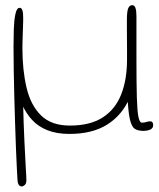

<svg xmlns="http://www.w3.org/2000/svg" viewBox="-20 -476 598 724"><path d="M62 227Q58 227 54.5 224.8Q51 222.5 48.8 217.2Q46.5 212 46 203.5Q45 189 43.5 157.8Q42 126.5 40.2 84Q38.5 41.5 37 -7.8Q35.5 -57 34 -108.8Q32.5 -160.5 31.8 -209.8Q31 -259 31 -301Q31 -331 32 -364.8Q33 -398.5 38 -422.5Q43 -446.5 54 -446.5Q60 -446.5 63 -440.5Q66 -434.5 66.8 -425Q67.5 -415.5 67.5 -405Q67.5 -397 67 -383.2Q66.5 -369.5 66 -353.5Q65.5 -337.5 65 -322Q64.5 -306.5 64.5 -294.5Q64.5 -212 80 -145.8Q95.5 -79.5 134.5 -41Q173.5 -2.5 243.5 -2.5Q320 -2.5 367.5 -33.2Q415 -64 437 -120Q459 -176 459 -251.5Q459 -267 459 -285.2Q459 -303.5 458.8 -323Q458.5 -342.5 458.5 -362.2Q458.5 -382 458.5 -400.5Q458.5 -432 463.2 -444.2Q468 -456.5 479 -456.5Q487 -456.5 490.8 -446Q494.5 -435.5 494.5 -414.5Q494.5 -401 494.5 -387.5Q494.5 -374 494.5 -360.5Q494.5 -347 494.5 -333.8Q494.5 -320.5 494.5 -307Q494.5 -293.5 494.5 -280Q494.5 -266.5 494.5 -253Q494.5 -161.5 496 -109.2Q497.5 -57 502 -35.2Q506.5 -13.5 515 -13.5Q525 -13.5 531.8 -16Q538.5 -18.5 546.5 -18.5Q549.5 -18.5 552 -17.2Q554.5 -16 556 -12.8Q557.5 -9.5 557.5 -3Q557.5 1.5 555.2 5.2Q553 9 548.2 11.8Q543.5 14.5 536.2 16Q529 17.5 519.5 17.5Q500 17.5 488 9.5Q476 1.5 469.5 -27.2Q463 -56 460.5 -119.5L467 -103Q439.5 -41 383.8 -6Q328 29 241.5 29Q194 29 159.2 15.2Q124.5 1.5 101 -23.8Q77.5 -49 63 -83.5L67 -94Q68 -50 69.2 -12.8Q70.5 24.5 72 55.2Q73.5 86 74.8 110.2Q76 134.5 77 153Q78 171.5 78.8 184Q79.5 196.5 79.5 203.5Q79.5 216 73.5 221.5Q67.5 227 62 227Z"/></svg>

Font: Gluten Thin Thin
Style: Regular
Weight: 250
Version: Version 1.300